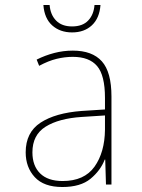

<svg xmlns="http://www.w3.org/2000/svg" viewBox="-20 -740 570 770"><path d="M230 10Q156 10 119.5 -29.5Q83 -69 83 -129Q83 -209 142.5 -248Q202 -287 307 -295L401 -301V-347Q401 -438 369.5 -475Q338 -512 272 -512Q240 -512 207 -504Q174 -496 137 -476L127 -501Q161 -518 197.5 -527.5Q234 -537 272 -537Q350 -537 388.5 -494Q427 -451 427 -353V0H405L402 -100H400Q383 -56 343 -23Q303 10 230 10ZM231 -14Q318 -14 359 -71.5Q400 -129 401 -220V-277L308 -271Q216 -265 163 -232Q110 -199 110 -129Q110 -75 141 -44.5Q172 -14 231 -14ZM269 -610Q221 -610 189.5 -638Q158 -666 154 -720H179Q182 -681 205 -657.5Q228 -634 269 -634Q311 -634 333.5 -657.5Q356 -681 359 -720H383Q379 -667 348.5 -638.5Q318 -610 269 -610Z"/></svg>

Font: Noto Sans Mono Condensed Thin
Style: Regular
Weight: 100
Width: 3
Designer: Monotype Design Team
Foundry: Monotype Imaging Inc.
Version: Version 2.014; ttfautohint (v1.8.4.7-5d5b)